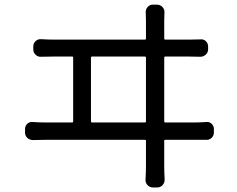

<svg xmlns="http://www.w3.org/2000/svg" viewBox="-20 -788 1040 842"><path d="M378.9 -255.9Q378.9 -251 383.8 -251H615.2Q620.1 -251 620.1 -255.9V-535.2Q620.1 -540 615.2 -540H383.8Q378.9 -540 378.9 -535.2ZM700.2 -255.9Q700.2 -251 704.1 -251H835Q857.4 -251 883.8 -252.9Q897.5 -254.9 907.7 -245.6Q918 -236.3 918 -222.7V-207Q918 -192.4 907.7 -183.1Q897.5 -173.8 883.8 -174.8Q865.2 -174.8 835 -174.8H704.1Q700.2 -174.8 700.2 -170.9V-60.5Q700.2 -31.2 702.1 -1Q702.1 13.7 692.9 23.9Q683.6 34.2 668.9 34.2H650.4Q636.7 34.2 627 23.9Q617.2 13.7 618.2 -1Q620.1 -31.2 620.1 -58.6V-170.9Q620.1 -174.8 615.2 -174.8H177.7Q143.6 -174.8 125 -173.8Q110.4 -173.8 100.1 -183.1Q89.8 -192.4 89.8 -207V-222.7Q89.8 -236.3 100.1 -245.6Q110.4 -254.9 125 -252.9Q152.3 -251 177.7 -251H296.9Q300.8 -251 300.8 -255.9V-535.2Q300.8 -540 296.9 -540H214.8Q188.5 -540 160.2 -539.1Q146.5 -538.1 136.2 -547.9Q126 -557.6 126 -571.3V-584Q126 -598.6 136.2 -607.9Q146.5 -617.2 160.2 -616.2Q190.4 -614.3 214.8 -614.3H615.2Q620.1 -614.3 620.1 -618.2V-698.2Q620.1 -717.8 619.1 -733.4Q618.2 -747.1 627.4 -757.3Q636.7 -767.6 650.4 -767.6H668Q682.6 -767.6 692.4 -757.3Q702.1 -747.1 701.2 -733.4Q700.2 -710 700.2 -698.2V-618.2Q700.2 -614.3 704.1 -614.3H809.6Q835 -614.3 858.4 -615.2Q872.1 -617.2 882.3 -607.9Q892.6 -598.6 892.6 -584V-571.3Q892.6 -557.6 882.3 -548.3Q872.1 -539.1 858.4 -539.1Q839.8 -540 809.6 -540H704.1Q700.2 -540 700.2 -535.2Z"/></svg>

Font: Gen Jyuu GothicL Regular
Style: Regular
Weight: 400
Designer: [Source Han Sans]
Ryoko NISHIZUKA  (kana & ideographs); Paul D. Hunt (Latin, Greek & Cyrillic); Wenlong ZHANG  (bopomofo
Version: Version 1.002.20150607